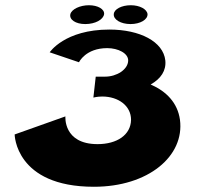

<svg xmlns="http://www.w3.org/2000/svg" viewBox="-20 -697 761 734"><path d="M320 -677C286 -677 254 -662 249 -643C244 -622 269 -605 306 -605C344 -605 375 -622 378 -643C380 -662 354 -677 320 -677ZM480 -677C445 -677 416 -662 415 -643C413 -622 442 -605 479 -605C516 -605 545 -622 544 -643C542 -662 514 -677 480 -677ZM282 -459C282 -459 307 -513 390 -513C432 -513 471 -493 470 -465C469 -431 426 -404 382 -404H346L337 -324C337 -324 352 -328 371 -328C432 -328 481 -293 481 -239C480 -181 427 -146 353 -146C221 -146 230 -252 230 -252L36 -183C36 -183 38 17 339 17C548 17 686 -101 668 -239C659 -304 616 -348 556 -374C595 -396 616 -427 612 -466C604 -538 515 -584 398 -584C227 -584 170 -497 170 -497Z"/></svg>

Font: Hussar Milosc
Style: Bold
Weight: 700
Foundry: Cannot Into Space Fonts
Version: Version 1.02